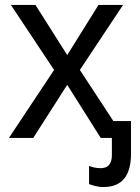

<svg xmlns="http://www.w3.org/2000/svg" viewBox="-20 -556 563 774"><path d="M397 198C473 198 508 151 508 65V-68H437L302 -274L476 -536H377L251 -334L123 -536H24L198 -274L16 0H114L251 -214L386 0H431V70C431 106 414 122 386 122C366 122 349 117 339 113V186C352 191 373 198 397 198Z"/></svg>

Font: Noto Sans Thai
Style: Regular
Weight: 400
Designer: Monotype Design Team
Foundry: Monotype Imaging Inc.
Version: Version 1.901